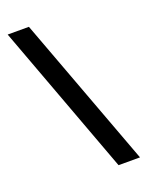

<svg xmlns="http://www.w3.org/2000/svg" viewBox="-137 -786 659 858"><g transform="rotate(-20 192.5 -357.0)"><path d="M110 -716H9L275 2H377Z"/></g></svg>

Font: Noto Sans Canadian Aboriginal Medium
Style: Regular
Weight: 500
Designer: Monotype Design Team, Typotheque's Kevin King
Foundry: Monotype Imaging Inc.
Version: Version 2.004